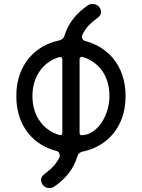

<svg xmlns="http://www.w3.org/2000/svg" viewBox="-20 -757 722 977"><path d="M619 -268C619 -425 526 -519 415 -548C403 -551 397 -559 397 -572C397 -572 398 -575 399 -580C438 -659 494 -660 494 -695C494 -719 475 -737 450 -737C442 -737 435 -735 429 -731C368 -690 328 -639 309 -578C305 -563 295 -554 280 -551C164 -527 63 -432 63 -268C63 -108 158 -16 267 11C278 14 284 22 284 35C284 39 284 42 283 43C243 122 189 123 189 158C189 181 207 200 232 200C239 200 247 198 254 194C315 153 354 102 373 41C377 26 387 17 402 14C519 -10 619 -105 619 -268ZM284 -467C293 -467 297 -463 297 -455V-82C297 -73 293 -69 286 -69L283 -70C208 -91 145 -159 145 -268C145 -377 208 -446 284 -467ZM537 -268C537 -168 473 -69 395 -69C388 -69 385 -73 385 -81V-456C385 -464 389 -468 398 -468C474 -446 537 -380 537 -268Z"/></svg>

Font: Fabada
Style: Regular
Weight: 400
Designer: deFharo
Foundry: deFharo.com
Version: Version 4.000 2011 initial release